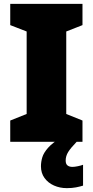

<svg xmlns="http://www.w3.org/2000/svg" viewBox="-20 -734 480 994"><path d="M407 0H33V-110L118 -144V-571L33 -604V-714H407V-604L323 -571V-144L407 -110ZM320 97Q320 115 329.5 122.5Q339 130 355 130Q366 130 383 126.5Q400 123 410 119V227Q394 232 373.5 236Q353 240 326 240Q290 240 259.5 226.5Q229 213 210.5 187.5Q192 162 192 127Q192 104 199 80.5Q206 57 229 31Q252 5 301 -25L377 0Q346 32 333 53Q320 74 320 97Z"/></svg>

Font: Noto Sans Display Black
Style: Regular
Weight: 900
Designer: Monotype Design Team
Foundry: Monotype Imaging Inc.
Version: Version 2.003